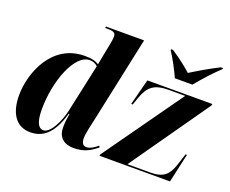

<svg xmlns="http://www.w3.org/2000/svg" viewBox="-123 -968 1415 1180"><g transform="rotate(20 584.5 -378.0)"><path d="M892 -606H1007C1046 -654 1095 -709 1148 -759L1149 -766H1135C1065 -731 996 -689 956 -664C926 -691 883 -726 822 -766H810L809 -759C832 -726 874 -649 892 -606ZM169 10C245 10 312 -30 354 -178H359C354 -149 350 -127 350 -86C350 -23 391 10 452 10C523 10 560 -14 603 -48L597 -58C581 -44 552 -22 526 -22C504 -22 492 -37 492 -70C492 -99 507 -163 515 -197L635 -760H386L384 -750H402C446 -750 453 -738 453 -718C453 -705 451 -688 447 -670L430 -584C428 -572 422 -542 419 -525C395 -540 371 -546 326 -546C111 -546 28 -325 28 -181C28 -71 72 10 169 10ZM620 0H1081L1123 -189H1114L1089 -112C1066 -44 1036 -10 949 -10H799L1161 -526L1163 -536H738L694 -366H704L719 -409C749 -498 789 -526 883 -526H989L622 -10ZM241 -29C213 -29 189 -56 189 -148C189 -330 264 -532 364 -532C385 -532 403 -524 416 -511L348 -197C333 -125 287 -29 241 -29Z"/></g></svg>

Font: Noto Serif Display SemiCondensed ExtraBold
Style: Italic
Weight: 800
Width: 4
Italic angle: -12°
Designer: Monotype Design Team
Foundry: Monotype Imaging Inc.
Version: Version 2.009